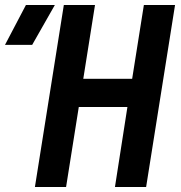

<svg xmlns="http://www.w3.org/2000/svg" viewBox="-107 -750 727 770"><path d="M-87 -570H22L113 -730H-3ZM33 0H158L209 -321H404L354 0H479L595 -730H470L423 -434H227L274 -730H149Z"/></svg>

Font: JetBrains Mono
Style: Bold Italic
Weight: 558
Italic angle: -9°
Monospace: yes
Designer: Philipp Nurullin, Konstantin Bulenkov
Foundry: JetBrains
Version: Version 2.305